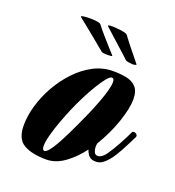

<svg xmlns="http://www.w3.org/2000/svg" viewBox="-116 -698 726 797"><g transform="rotate(20 247.5 -299.5)"><path d="M176 7Q112 7 76 -14Q40 -35 40 -95Q40 -137 53.5 -183.5Q67 -230 92 -274Q117 -318 151 -354Q185 -390 226 -411.5Q267 -433 313 -433Q343 -433 370 -428Q397 -423 414 -405.5Q431 -388 431 -351Q431 -312 410 -250Q389 -188 353 -129Q351 -121 351 -113Q351 -102 355.5 -91Q360 -80 372 -80Q388 -80 405 -102Q423 -127 442 -162Q461 -197 471 -219Q473 -225 480 -225Q487 -225 492.5 -219Q498 -213 493 -205Q485 -190 472 -163.5Q459 -137 442 -110Q425 -83 405 -67Q390 -55 373 -55Q353 -55 343 -64.5Q333 -74 327 -92Q295 -49 256 -21Q217 7 176 7ZM157 -24Q168 -24 187 -53Q206 -82 228 -127.5Q250 -173 271 -220Q275 -228 284 -249.5Q293 -271 303 -297.5Q313 -324 320 -349Q327 -374 327 -389Q327 -406 317 -406Q308 -406 294 -388.5Q280 -371 263 -343Q246 -315 230 -283Q214 -251 202 -223Q190 -195 177 -160Q164 -125 155.5 -93.5Q147 -62 147 -43Q147 -24 157 -24ZM268 -488Q259 -488 250.5 -489Q242 -490 240 -492Q234 -497 217 -511Q200 -525 179.5 -542Q159 -559 140 -574Q121 -589 110 -598Q105 -602 117.5 -604Q130 -606 147 -606Q163 -606 177.5 -604Q192 -602 196 -597Q204 -586 221.5 -565.5Q239 -545 257.5 -524.5Q276 -504 286 -493Q287 -492 287 -491Q287 -490 281.5 -489Q276 -488 268 -488ZM375 -487Q366 -488 357.5 -489.5Q349 -491 347 -493Q341 -499 326 -512.5Q311 -526 292 -543Q273 -560 256 -575.5Q239 -591 229 -600Q224 -605 236.5 -606Q249 -607 266 -605Q282 -604 296.5 -601Q311 -598 314 -593Q322 -582 337 -562.5Q352 -543 368 -524Q384 -505 393 -493Q394 -492 394 -491Q394 -490 388.5 -488.5Q383 -487 375 -487Z"/></g></svg>

Font: Praise
Style: Regular
Weight: 400
Designer: Robert E. Leuschke
Foundry: Robert E. Leuschke
Version: Version 1.100; ttfautohint (v1.8.3)